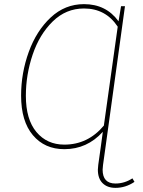

<svg xmlns="http://www.w3.org/2000/svg" viewBox="-20 -711 693 928"><path d="M630 168Q587 197 538 197Q499 197 476 174.5Q453 152 453 109Q453 103 455 85L467 0L477 -74Q401 10 291 10Q196 10 139 -57.5Q82 -125 82 -249Q82 -358 119 -460Q156 -562 225 -626.5Q294 -691 386 -691Q493 -691 553 -608L565 -681H584L490 0L478 86Q476 102 476 109Q476 176 538 176Q582 176 620 151ZM482 -104 549 -582Q491 -670 386 -670Q299 -670 235 -607.5Q171 -545 138 -447.5Q105 -350 105 -248Q105 -134 156 -73Q207 -12 291 -12Q405 -12 482 -104Z"/></svg>

Font: FiraGO Thin
Style: Italic
Weight: 100
Italic angle: -8°
Designer: bBox Type GmbH
Foundry: bBox Type GmbH
Version: Version 1.001